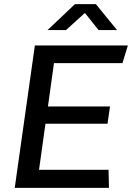

<svg xmlns="http://www.w3.org/2000/svg" viewBox="-20 -905 640 925"><path d="M51 0 148 -686H596L570 -601H240L211 -392H510L498 -309H199L168 -87H503L505 0ZM209 -760 341 -885H442L544 -760H455L376 -859H407L298 -760Z"/></svg>

Font: Chivo Mono
Style: Italic
Weight: 400
Italic angle: -8.05°
Monospace: yes
Version: Version 1.008